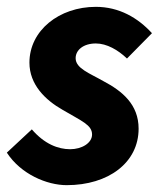

<svg xmlns="http://www.w3.org/2000/svg" viewBox="-25 -529 471 561"><path d="M170 12C292 12 380 -54 380 -153C380 -224 332 -263 277 -292C237 -315 196 -329 196 -359C196 -383 219 -402 255 -402C287 -402 320 -383 346 -358L419 -432C378 -477 323 -509 255 -509C148 -509 61 -440 61 -346C61 -282 107 -237 158 -208C214 -175 244 -164 244 -136C244 -111 214 -93 180 -93C145 -93 105 -108 68 -151L-5 -83C36 -20 112 12 170 12Z"/></svg>

Font: Source Sans Pro
Style: Bold Italic
Weight: 700
Italic angle: -11°
Designer: Paul D. Hunt
Foundry: Adobe Systems Incorporated
Version: Version 3.006;hotconv 1.0.111;makeotfexe 2.5.65597